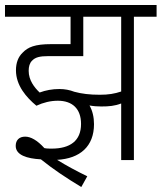

<svg xmlns="http://www.w3.org/2000/svg" viewBox="-20 -642 648 770"><path d="M212 -238C270 -238 305 -206 305 -145C305 -77 261 -46 187 -46C178 -46 168 -46 158 -48C129 -80 103 -94 81 -94C57 -94 43 -80 43 -57C43 -20 88 -6 144 -3C191 35 246 72 306 108L330 65C287 44 244 21 209 -1C301 -6 357 -55 357 -144C357 -172 351 -198 339 -219C355 -216 372 -215 386 -215C417 -215 440 -217 466 -227V0H517V-575H608V-622H0V-575H263V-465H185C120 -465 92 -453 71 -431C53 -414 44 -390 44 -360C44 -299 86 -251 126 -218C154 -231 183 -238 212 -238ZM380 -262C340 -262 307 -266 278 -274C260 -281 240 -285 218 -285C190 -285 163 -280 139 -271C118 -291 95 -320 95 -358C95 -375 99 -389 108 -398C121 -412 138 -417 176 -417H314V-575H466V-275C439 -266 415 -262 380 -262Z"/></svg>

Font: Noto Sans Devanagari Condensed Light
Style: Regular
Weight: 300
Width: 3
Designer: Jelle Bosma - Monotype Design Team
Foundry: Monotype Imaging Inc.
Version: Version 2.004